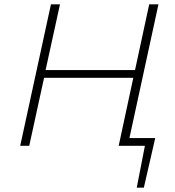

<svg xmlns="http://www.w3.org/2000/svg" viewBox="-20 -678 814 893"><path d="M702 -36 649 195H616L654 0H532L600 -316H185L116 0H74L217 -658H259L192 -352H608L674 -658H717L582 -36Z"/></svg>

Font: Ysabeau Light
Style: Italic
Weight: 300
Italic angle: -12°
Designer: Christian Thalmann (Catharsis Fonts)
Version: Version 0.003